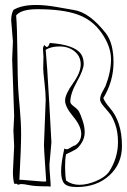

<svg xmlns="http://www.w3.org/2000/svg" viewBox="-20 -743 511 773"><path d="M32 -576 25 -661Q25 -686 34 -703Q67 -723 125 -723Q164 -723 213 -714Q262 -705 276 -703Q340 -694 407 -608Q437 -568 437 -492Q437 -416 396 -348Q402 -332 421 -310Q471 -254 471 -155Q471 -83 420 -36.5Q369 10 289 10Q251 10 238.5 -4.5Q226 -19 226 -53Q226 -87 239 -145Q244 -142 249 -142Q254 -142 265.5 -149.5Q277 -157 283 -158Q307 -174 307 -204.5Q307 -235 274.5 -274Q242 -313 242 -338Q242 -363 273.5 -407Q305 -451 305 -483.5Q305 -516 280.5 -536Q256 -556 220 -556Q184 -556 164 -542Q169 -492 178 -334Q187 -176 187 -170L179 -80Q179 -63 181.5 -34Q184 -5 184 8Q177 7 149.5 7Q122 7 98.5 2.5Q75 -2 67.5 -2Q60 -2 52 1Q49 -4 45 -3Q41 -2 37 -4Q32 -23 32 -51L37 -155L34 -218Q34 -218 37 -276L29 -505ZM154 -467 155 -515Q155 -516 153 -546Q153 -554 158 -562Q166 -554 167 -554Q174 -554 176.5 -561Q179 -568 181 -570Q279 -563 306 -526Q317 -509 317 -486Q317 -463 290 -414.5Q263 -366 263 -333Q263 -325 278 -314Q293 -303 298.5 -293Q304 -283 312.5 -258Q321 -233 321 -210.5Q321 -188 309 -168.5Q297 -149 285.5 -142Q274 -135 246 -122Q242 -105 242 -72Q242 -39 246 -16Q269 1 300 1Q331 1 366.5 -14Q402 -29 418 -50Q455 -106 455 -171Q455 -212 443.5 -243.5Q432 -275 419 -289.5Q406 -304 394.5 -318.5Q383 -333 383 -342.5Q383 -352 386.5 -361Q390 -370 396.5 -381Q403 -392 405 -397Q427 -454 427 -504.5Q427 -555 390 -609Q353 -663 292.5 -684.5Q232 -706 130 -706Q66 -706 45 -681Q49 -633 50 -529.5Q51 -426 53 -391.5Q55 -357 60 -303.5Q65 -250 65 -201Q65 -152 58 -19H68L154 -12Q165 -12 166 -13L158 -135L157 -160L164 -341Q164 -368 159 -411Q154 -454 154 -467Z"/></svg>

Font: Londrina Sketch
Style: Regular
Weight: 400
Designer: Marcelo Magalhaes
Foundry: Marcelo Magalhaes
Version: Version 1.001 2011